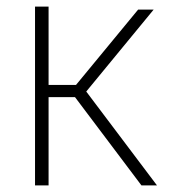

<svg xmlns="http://www.w3.org/2000/svg" viewBox="-20 -561 520 581"><path d="M86 0V-541H127V-304H210L398 -532H445L241 -284L455 0H408L207 -267H127V0Z"/></svg>

Font: Exo Thin ExtraLight
Style: Regular
Weight: 250
Version: Version 2.000